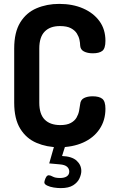

<svg xmlns="http://www.w3.org/2000/svg" viewBox="-20 -751 591 987"><path d="M283 6Q221 6 168 -16.5Q115 -39 84 -89.5Q53 -140 53 -223V-502Q53 -585 84 -635.5Q115 -686 168 -708.5Q221 -731 284 -731Q354 -731 407.5 -707.5Q461 -684 491.5 -642Q522 -600 522 -541Q522 -502 506 -489.5Q490 -477 457 -477Q430 -477 411.5 -486.5Q393 -496 392 -518Q392 -530 388.5 -546.5Q385 -563 375 -579Q365 -595 344.5 -606Q324 -617 288 -617Q237 -617 209.5 -588.5Q182 -560 182 -502V-223Q182 -164 210 -136Q238 -108 290 -108Q324 -108 344 -119Q364 -130 373.5 -146.5Q383 -163 386.5 -181Q390 -199 392 -215Q394 -238 412 -247Q430 -256 456 -256Q490 -256 506 -243Q522 -230 522 -192Q522 -132 491.5 -87Q461 -42 407 -18Q353 6 283 6ZM293 216Q276 216 256.5 213Q237 210 222.5 203Q208 196 208 187Q208 183 210.5 174.5Q213 166 218 158Q223 150 231 150Q239 150 251.5 157Q264 164 289 164Q311 164 323.5 155.5Q336 147 336 131Q336 116 324.5 106Q313 96 288 94L233 89L261 -9H318L299 51Q350 53 374 75Q398 97 398 128Q398 145 388.5 166Q379 187 356 201.5Q333 216 293 216Z"/></svg>

Font: Dosis ExtraLight
Style: Bold
Weight: 700
Version: Version 3.001; ttfautohint (v1.8.2)